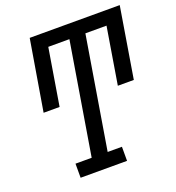

<svg xmlns="http://www.w3.org/2000/svg" viewBox="-133 -841 868 948"><g transform="rotate(-20 301.0 -367.5)"><path d="M129 0V-74H214L311 -662H200L151 -364H67L129 -735H602L541 -364H457L506 -662H395L298 -74H373V0Z"/></g></svg>

Font: Iosevka Slab Extended
Style: Italic
Weight: 400
Width: 7
Italic angle: -9°
Monospace: yes
Designer: Belleve Invis
Foundry: Belleve Invis
Version: Version 11.1.0; ttfautohint (v1.8.3)